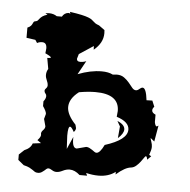

<svg xmlns="http://www.w3.org/2000/svg" viewBox="-40 -482 525 531"><g transform="rotate(5 222.0 -216.5)"><path d="M216.8 -412.1 232.9 -400.4 233.4 -391.6Q233.4 -364.7 208 -343.8L207.5 -354L168 -328.1L164.1 -314.9Q164.1 -307.1 173.3 -307.1Q183.1 -307.1 190.4 -310.5L169.4 -272.5Q204.6 -286.1 235.4 -286.1Q254.4 -286.1 266.6 -279.8L277.8 -280.8Q290 -280.8 298.3 -274.7Q306.6 -268.6 312.5 -261.5Q318.4 -254.4 323.2 -248.3Q328.1 -242.2 334 -242.2Q338.4 -242.2 343.3 -246.6Q348.1 -251 352.1 -251Q361.8 -251 365.7 -217.3L381.8 -217.8L388.7 -201.2Q383.8 -196.3 383.8 -190.9Q383.8 -184.1 394 -179.7V-159.2Q396 -147.5 400.4 -147.5L404.8 -150.4L397 -105.5L386.2 -114.3Q386.2 -111.8 388.9 -104.2Q391.6 -96.7 391.6 -89.8Q391.6 -82 386.2 -67.4L392.1 -64L381.8 -53.7Q380.4 -63 377.4 -63Q376 -63 372.6 -57.9Q369.1 -52.7 364.5 -46.6Q359.9 -40.5 353.5 -34.9Q347.2 -29.3 339.8 -28.3Q322.8 -26.9 298.3 -5.4V-12.7Q279.3 2 251 2Q234.9 2 216.8 -2.4L220.2 4.9H199.2Q185.1 -7.8 170.9 -7.8Q161.6 -7.8 151.9 -2.9Q142.1 2 134.8 2Q127.9 2 122.1 -2Q116.2 -5.9 111.8 -5.9Q108.9 -5.9 106.4 -3.7Q104 -1.5 101.1 1Q98.1 3.4 94.5 5.9Q90.8 8.3 86.4 8.8H83.5Q78.1 8.8 75.2 6.8Q72.3 4.9 68.6 2.2Q64.9 -0.5 59.3 -3.4Q53.7 -6.3 43 -8.8L26.9 -22V-37.1L41 -50.3Q58.1 -57.1 62.5 -70.8L85.4 -73.7L74.7 -81.1Q83.5 -90.3 83.5 -96.2L83 -100.1Q83 -105 88.1 -110.1Q93.3 -115.2 93.3 -121.1L87.9 -141.1L91.8 -155.3Q91.8 -162.1 82 -176.3V-189.5Q88.4 -197.3 88.4 -204.6Q88.4 -208.5 85.4 -211.7Q82.5 -214.8 82.5 -218.8Q82.5 -222.7 86.2 -226.1Q89.8 -229.5 89.8 -234.9Q89.8 -240.2 86.2 -248Q82.5 -255.9 82.5 -262.7Q82.5 -272 87.4 -279.8L82 -310.1H85Q91.8 -310.1 91.8 -312Q91.8 -314.9 75.7 -322.3L77.1 -335.9Q77.1 -352.1 64.5 -352.1Q56.6 -352.1 50.3 -348.6L44.9 -356.9L20 -360.4V-388.7Q26.9 -391.6 29.5 -394.8Q32.2 -397.9 33.4 -400.9Q34.7 -403.8 35.9 -405.8Q37.1 -407.7 41 -408.2Q44.9 -408.7 46.9 -410.9Q48.8 -413.1 51.3 -416.3Q53.7 -419.4 58.3 -422.9Q63 -426.3 72.3 -429.2L65.9 -432.6L76.2 -433.6Q88.9 -433.6 98.1 -427.2H112.3Q118.2 -438 129.9 -439L135.3 -437.5L133.3 -442.4Q153.8 -439.5 166 -436.8Q178.2 -434.1 185.1 -431.4Q191.9 -428.7 194.8 -426.5Q197.8 -424.3 200.2 -421.9Q202.6 -419.4 206.1 -417Q209.5 -414.6 216.8 -412.1ZM151.4 -179.7Q151.4 -158.7 175.8 -132.8L178.2 -123.5Q178.2 -117.7 172.9 -112.3Q165.5 -126 161.6 -126Q155.8 -126 155.8 -100.6L157.7 -64L172.9 -98.6V-92.8Q172.9 -67.4 185.1 -67.4L210.9 -74.2Q215.8 -74.2 220 -72Q224.1 -69.8 227.8 -67.4Q231.4 -64.9 234.4 -62.7Q237.3 -60.5 240.2 -60.5Q250 -60.5 261.2 -84Q322.8 -103.5 322.8 -131.8Q322.8 -153.3 287.6 -164.6L289.1 -180.7Q289.1 -227.5 223.1 -227.5Q203.1 -227.5 177.7 -223.1Q151.4 -203.1 151.4 -179.7ZM290.5 -153.3Q311.5 -144.5 311.5 -131.3Q311.5 -120.1 295.9 -106L298.8 -138.7Z"/></g></svg>

Font: Truetypewriter PolyglOTT
Style: Regular
Weight: 400
Designer: Sergey Beatoff a.k.a. Sam_T
Version: Version 3.76